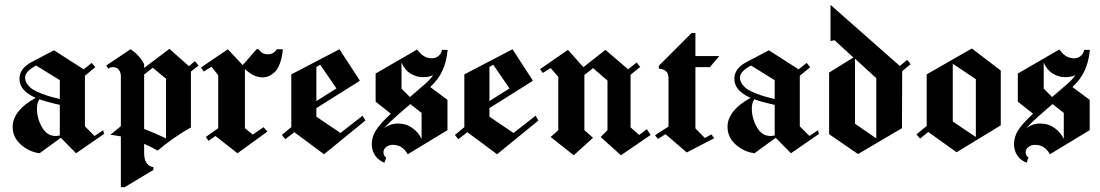

<svg xmlns="http://www.w3.org/2000/svg" viewBox="-20 -632 4568 797"><path d="M130 -360Q84.2 -335.8 84.2 -310Q84.2 -294.2 94.6 -280.8Q105 -267.5 118.8 -259.2Q132.5 -250.8 154.6 -242.5Q176.7 -234.2 191.7 -230.4Q206.7 -226.7 228.3 -220.8Q228.3 -234.2 228.3 -260.4Q228.3 -286.7 228.3 -299.2ZM144.2 4.2Q100.8 -1.7 66.7 -31.7Q32.5 -61.7 32.5 -105.8Q32.5 -139.2 57.1 -170Q81.7 -200.8 128.3 -225.8Q60.8 -255 60.8 -305Q60.8 -348.3 112.5 -375L204.2 -423.3L327.5 -344.2L360.8 -370.8L375.8 -353.3L332.5 -317.5V-107.5L372.5 -67.5L408.3 -91.7L411.7 -75.8L295.8 4.2L232.5 -60ZM228.3 -196.7Q171.7 -209.2 143.3 -220Q133.3 -204.2 133.3 -181.7Q133.3 -140.8 154.2 -104.2Q175 -67.5 210.8 -67.5Q220 -67.5 228.3 -70Q228.3 -91.7 228.3 -133.3Q228.3 -175 228.3 -196.7Z M521.7 -427.5Q558.3 -404.2 578.3 -365.8V-350L683.3 -429.2L764.2 -357.5L789.2 -378.3L804.2 -360L772.5 -335V-103.3Q699.2 -61.7 634.2 -6.7Q607.5 -22.5 578.3 -35V2.5Q578.3 55.8 616.7 61.7V73.3L497.5 145H481.7V-65.8Q460 -70 438.3 -72.5L481.7 -108.3V-316.7Q481.7 -330 473.8 -341.7Q465.8 -353.3 448.3 -353.3Q438.3 -353.3 430 -346.7L420.8 -360ZM578.3 -322.5V-96.7Q624.2 -79.2 669.2 -57.5V-305L614.2 -350.8Z M1074.2 -104.2 1090 -85.8 965.8 4.2 874.2 -67.5 845.8 -47.5 834.2 -63.3 885.8 -100V-319.2L858.3 -355L825.8 -335L814.2 -351.7L925.8 -427.5L987.5 -361.7L1045 -427.5H1054.2Q1066.7 -406.7 1091.2 -406.7Q1115.8 -406.7 1129.2 -427.5H1154.2Q1150.8 -390.8 1140.8 -365.8Q1130.8 -340.8 1117.5 -330Q1104.2 -319.2 1093.3 -315Q1082.5 -310.8 1070.8 -310.8Q1032.5 -310.8 996.7 -345.8V-100L1029.2 -73.3Z M1164.2 -54.2 1150 -71.7 1189.2 -104.2V-323.3L1389.2 -427.5L1472.5 -299.2V-295.8L1293.3 -183.3V-147.5L1393.3 -80L1485 -151.7L1496.7 -131.7L1325 8.3L1201.7 -83.3ZM1293.3 -212.5 1376.7 -265 1309.2 -363.3 1293.3 -354.2Z M1575.8 43.3Q1552.5 35 1537.9 14.6Q1523.3 -5.8 1523.3 -34.2Q1523.3 -62.5 1539.6 -89.6Q1555.8 -116.7 1602.5 -160L1539.2 -210V-326.7L1711.7 -426.7Q1736.7 -390 1772.5 -390Q1789.2 -390 1800.8 -400Q1812.5 -410 1814.2 -425H1815H1838.3Q1835.8 -400.8 1830.8 -380Q1825.8 -359.2 1817.1 -340Q1808.3 -320.8 1795.8 -303.8Q1783.3 -286.7 1765.8 -270.8L1837.5 -217.5V-91.7L1672.5 8.3Q1650.8 -30.8 1610.8 -30.8Q1595 -30.8 1583.3 -22.1Q1571.7 -13.3 1571.7 0.8Q1571.7 15 1583.3 21.7ZM1683.3 -200 1653.3 -174.2Q1592.5 -121.7 1574.2 -99.2Q1599.2 -119.2 1632.5 -119.2Q1665.8 -119.2 1691.7 -100.8Q1717.5 -82.5 1730 -55V-163.3ZM1681.7 -229.2 1742.5 -281.7Q1765 -300.8 1778.3 -320Q1759.2 -311.7 1736.7 -311.7Q1707.5 -311.7 1683.3 -327.1Q1659.2 -342.5 1646.7 -372.5V-264.2Z M1882.5 -54.2 1868.3 -71.7 1907.5 -104.2V-323.3L2107.5 -427.5L2190.8 -299.2V-295.8L2011.7 -183.3V-147.5L2111.7 -80L2203.3 -151.7L2215 -131.7L2043.3 8.3L1920 -83.3ZM2011.7 -212.5 2095 -265 2027.5 -363.3 2011.7 -354.2Z M2665 -95.8 2680.8 -71.7 2557.5 12.5 2473.3 -63.3 2501.7 -91.7V-297.5L2441.7 -349.2L2405.8 -320.8V-91.7L2441.7 -60L2361.7 12.5L2265.8 -63.3L2297.5 -91.7V-313.3L2265.8 -349.2L2233.3 -329.2L2221.7 -345L2337.5 -425L2401.7 -353.3L2493.3 -425L2587.5 -344.2L2622.5 -372.5L2637.5 -354.2L2597.5 -321.7V-103.3L2633.3 -71.7Z M2866.7 -99.2 2905.8 -59.2 2933.3 -74.2 2945 -58.3 2830.8 0.8 2742.5 -75 2710.8 -55 2699.2 -70.8 2755 -106.7V-306.7Q2755 -329.2 2742.9 -337.9Q2730.8 -346.7 2715 -346.7V-359.2L2850.8 -495H2866.7V-399.2H2965.8L2926.7 -353.3H2866.7Z M3097.5 -360Q3051.7 -335.8 3051.7 -310Q3051.7 -294.2 3062.1 -280.8Q3072.5 -267.5 3086.2 -259.2Q3100 -250.8 3122.1 -242.5Q3144.2 -234.2 3159.2 -230.4Q3174.2 -226.7 3195.8 -220.8Q3195.8 -234.2 3195.8 -260.4Q3195.8 -286.7 3195.8 -299.2ZM3111.7 4.2Q3068.3 -1.7 3034.2 -31.7Q3000 -61.7 3000 -105.8Q3000 -139.2 3024.6 -170Q3049.2 -200.8 3095.8 -225.8Q3028.3 -255 3028.3 -305Q3028.3 -348.3 3080 -375L3171.7 -423.3L3295 -344.2L3328.3 -370.8L3343.3 -353.3L3300 -317.5V-107.5L3340 -67.5L3375.8 -91.7L3379.2 -75.8L3263.3 4.2L3200 -60ZM3195.8 -196.7Q3139.2 -209.2 3110.8 -220Q3100.8 -204.2 3100.8 -181.7Q3100.8 -140.8 3121.7 -104.2Q3142.5 -67.5 3178.3 -67.5Q3187.5 -67.5 3195.8 -70Q3195.8 -91.7 3195.8 -133.3Q3195.8 -175 3195.8 -196.7Z M3529.2 -388.3V-118.3L3617.5 -57.5V-307.5ZM3522.5 -393.3 3444.2 -465 3427.5 -461.7V-611.7L3715 -358.3L3745.8 -383.3L3760 -365.8L3725 -336.7L3724.2 -100L3541.7 7.5L3421.7 -75V-330.8Z M3935 -127.5 4030.8 -63.3V-303.3L3935 -367.5ZM3799.2 -56.7 3784.2 -74.2 3826.7 -109.2Q3826.7 -145 3826.7 -216.2Q3826.7 -287.5 3826.7 -323.3L4014.2 -430.8L4134.2 -339.2V-111.7L3950.8 0L3833.3 -84.2Z M4241.7 43.3Q4218.3 35 4203.8 14.6Q4189.2 -5.8 4189.2 -34.2Q4189.2 -62.5 4205.4 -89.6Q4221.7 -116.7 4268.3 -160L4205 -210V-326.7L4377.5 -426.7Q4402.5 -390 4438.3 -390Q4455 -390 4466.7 -400Q4478.3 -410 4480 -425H4480.8H4504.2Q4501.7 -400.8 4496.7 -380Q4491.7 -359.2 4482.9 -340Q4474.2 -320.8 4461.7 -303.8Q4449.2 -286.7 4431.7 -270.8L4503.3 -217.5V-91.7L4338.3 8.3Q4316.7 -30.8 4276.7 -30.8Q4260.8 -30.8 4249.2 -22.1Q4237.5 -13.3 4237.5 0.8Q4237.5 15 4249.2 21.7ZM4349.2 -200 4319.2 -174.2Q4258.3 -121.7 4240 -99.2Q4265 -119.2 4298.3 -119.2Q4331.7 -119.2 4357.5 -100.8Q4383.3 -82.5 4395.8 -55V-163.3ZM4347.5 -229.2 4408.3 -281.7Q4430.8 -300.8 4444.2 -320Q4425 -311.7 4402.5 -311.7Q4373.3 -311.7 4349.2 -327.1Q4325 -342.5 4312.5 -372.5V-264.2Z"/></svg>

Font: Chomsky
Style: Regular
Weight: 400
Version: Version 2.3